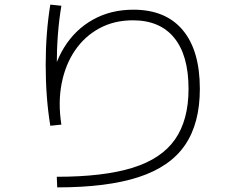

<svg xmlns="http://www.w3.org/2000/svg" viewBox="-20 -776 1040 832"><path d="M226 -10Q429 -10 554.5 -49Q680 -88 738.5 -172Q797 -256 797 -391Q797 -536 735 -612Q673 -688 556 -688Q475 -688 411 -653.5Q347 -619 305 -557.5Q263 -496 247 -413.5Q231 -331 246 -236L198 -231Q178 -353 178 -494Q178 -634 198 -756L246 -751Q226 -633 226 -493Q226 -457 227.5 -422Q229 -387 231 -353L197 -389Q210 -493 258 -570.5Q306 -648 383 -691Q460 -734 558 -734Q698 -734 772 -645.5Q846 -557 846 -391Q846 -241 781.5 -147Q717 -53 580.5 -8.5Q444 36 228 36Z"/></svg>

Font: M PLUS 2 Light
Style: Regular
Weight: 300
Designer: Coji Morishita
Foundry: UNDERFOREST DESIGN
Version: Version 1.001